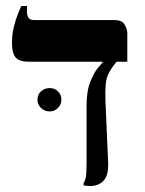

<svg xmlns="http://www.w3.org/2000/svg" viewBox="-20 -617 485 641"><path d="M76 -411Q44 -411 32 -425.5Q20 -440 20 -473Q20 -503 26.5 -528.5Q33 -554 40.5 -572Q48 -590 51 -597H70V-576Q70 -566 75 -558Q80 -550 94 -550H363Q387 -550 396 -535Q405 -520 405 -506V-411ZM282 4Q276 4 270 3.5Q264 3 259 2V-6Q264 -13 266.5 -25Q269 -37 269 -75V-263Q269 -313 281.5 -344Q294 -375 307 -390.5Q320 -406 323 -409V-442H369V-411Q352 -390 343.5 -373.5Q335 -357 333 -336.5Q331 -316 332 -281L341 -75Q343 -32 326 -14Q309 4 282 4ZM146 -245Q129 -245 117 -256.5Q105 -268 105 -284Q105 -301 117 -312Q129 -323 146 -323Q162 -323 173.5 -312Q185 -301 185 -284Q185 -268 173.5 -256.5Q162 -245 146 -245Z"/></svg>

Font: Frank Ruhl Libre Medium
Style: Regular
Weight: 500
Designer: Yanek Iontef
Foundry: Fontef
Version: Version 6.004